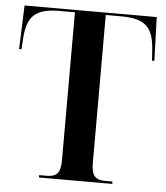

<svg xmlns="http://www.w3.org/2000/svg" viewBox="-52 -760 698 806"><g transform="rotate(5 297.5 -357.0)"><path d="M142 0H451V-10H421C381 -10 362 -24 362 -80V-704H427C528 -704 563 -671 569 -575L572 -530H582L576 -714H19L12 -530H22L25 -575C31 -671 67 -704 167 -704H232V-80C232 -24 213 -10 173 -10H142Z"/></g></svg>

Font: Noto Serif Display SemiCondensed SemiBold
Style: Regular
Weight: 600
Width: 4
Designer: Monotype Design Team
Foundry: Monotype Imaging Inc.
Version: Version 2.009